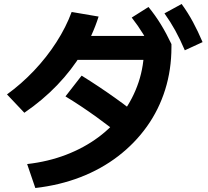

<svg xmlns="http://www.w3.org/2000/svg" viewBox="-20 -875 1040 962"><path d="M116 -53Q221 -65 311 -99.5Q401 -134 473 -187.5Q545 -241 596 -311Q647 -381 674.5 -463.5Q702 -546 702 -639L759 -575H325V-695H813L839 -654V-639Q839 -526 807.5 -425.5Q776 -325 716 -241Q656 -157 572 -92.5Q488 -28 383.5 12.5Q279 53 157 67ZM15 -402Q87 -454 150.5 -521Q214 -588 262.5 -663.5Q311 -739 339 -815L474 -792Q444 -697 391.5 -610.5Q339 -524 266.5 -448.5Q194 -373 102 -310ZM633 -159Q545 -230 464.5 -288Q384 -346 308 -392L389 -496Q476 -442 558 -383.5Q640 -325 714 -263ZM751 -607Q724 -661 698 -703.5Q672 -746 640 -787L724 -840Q759 -797 786.5 -752Q814 -707 839 -654ZM906 -623Q882 -679 858 -722.5Q834 -766 804 -808L890 -855Q922 -811 947 -764.5Q972 -718 995 -664Z"/></svg>

Font: M PLUS 1 Code
Style: Bold
Weight: 700
Designer: Coji Morishita
Foundry: UNDERFOREST DESIGN
Version: Version 1.002